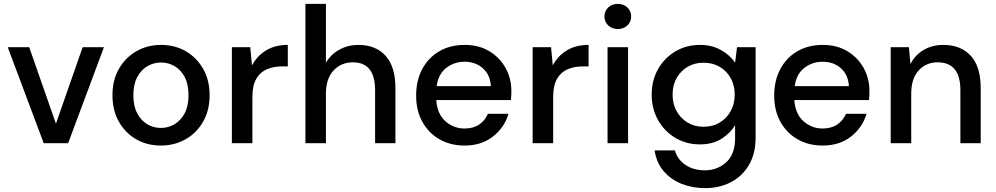

<svg xmlns="http://www.w3.org/2000/svg" viewBox="-20 -740 5145 992"><path d="M206 0 20 -496H131L269 -101L407 -496H517L332 0Z M811 12Q740 12 683.5 -20.5Q627 -53 594 -111.5Q561 -170 561 -248Q561 -326 594.5 -384.5Q628 -443 685 -475.5Q742 -508 812 -508Q883 -508 939.5 -475.5Q996 -443 1029.5 -384.5Q1063 -326 1063 -248Q1063 -170 1029.5 -111.5Q996 -53 939 -20.5Q882 12 811 12ZM811 -79Q849 -79 881.5 -98Q914 -117 934 -154.5Q954 -192 954 -248Q954 -304 934.5 -341.5Q915 -379 882.5 -398Q850 -417 812 -417Q774 -417 741.5 -398Q709 -379 689 -341.5Q669 -304 669 -248Q669 -192 689 -154.5Q709 -117 741 -98Q773 -79 811 -79Z M1178 0V-496H1273L1282 -402Q1308 -451 1354.5 -479.5Q1401 -508 1467 -508V-397H1438Q1394 -397 1359.5 -382.5Q1325 -368 1304.5 -333.5Q1284 -299 1284 -238V0Z M1558 0V-720H1664V-416Q1689 -459 1733.5 -483.5Q1778 -508 1832 -508Q1921 -508 1972 -452Q2023 -396 2023 -285V0H1918V-274Q1918 -418 1803 -418Q1743 -418 1703.5 -376Q1664 -334 1664 -256V0Z M2380 12Q2307 12 2250.5 -20.5Q2194 -53 2162 -111Q2130 -169 2130 -246Q2130 -324 2161.5 -383Q2193 -442 2249.5 -475Q2306 -508 2381 -508Q2454 -508 2508 -475.5Q2562 -443 2592 -389Q2622 -335 2622 -270Q2622 -260 2621.5 -248.5Q2621 -237 2620 -223H2234Q2239 -151 2281.5 -113.5Q2324 -76 2380 -76Q2425 -76 2455.5 -96.5Q2486 -117 2501 -152H2607Q2587 -82 2527.5 -35Q2468 12 2380 12ZM2380 -421Q2327 -421 2286 -389.5Q2245 -358 2236 -295H2516Q2513 -353 2475 -387Q2437 -421 2380 -421Z M2732 0V-496H2827L2836 -402Q2862 -451 2908.5 -479.5Q2955 -508 3021 -508V-397H2992Q2948 -397 2913.5 -382.5Q2879 -368 2858.5 -333.5Q2838 -299 2838 -238V0Z M3172 -590Q3142 -590 3122.5 -608.5Q3103 -627 3103 -655Q3103 -683 3122.5 -701.5Q3142 -720 3172 -720Q3202 -720 3221.5 -701.5Q3241 -683 3241 -655Q3241 -627 3221.5 -608.5Q3202 -590 3172 -590ZM3119 0V-496H3225V0Z M3623 232Q3559 232 3503.5 210.5Q3448 189 3410 145.5Q3372 102 3362 37H3467Q3480 84 3521.5 112Q3563 140 3622 140Q3686 140 3732 98.5Q3778 57 3778 -26V-93Q3755 -54 3709.5 -24Q3664 6 3596 6Q3526 6 3469.5 -27.5Q3413 -61 3380 -119.5Q3347 -178 3347 -251Q3347 -325 3380 -383Q3413 -441 3469.5 -474.5Q3526 -508 3597 -508Q3658 -508 3705 -481.5Q3752 -455 3778 -416L3788 -496H3884V-30Q3884 54 3849.5 112.5Q3815 171 3756 201.5Q3697 232 3623 232ZM3615 -85Q3662 -85 3698 -106.5Q3734 -128 3755 -165.5Q3776 -203 3776 -251Q3776 -300 3755 -337Q3734 -374 3698 -395Q3662 -416 3615 -416Q3569 -416 3533 -395Q3497 -374 3476 -337Q3455 -300 3455 -251Q3455 -203 3476 -165.5Q3497 -128 3533 -106.5Q3569 -85 3615 -85Z M4230 12Q4157 12 4100.5 -20.5Q4044 -53 4012 -111Q3980 -169 3980 -246Q3980 -324 4011.5 -383Q4043 -442 4099.5 -475Q4156 -508 4231 -508Q4304 -508 4358 -475.5Q4412 -443 4442 -389Q4472 -335 4472 -270Q4472 -260 4471.5 -248.5Q4471 -237 4470 -223H4084Q4089 -151 4131.5 -113.5Q4174 -76 4230 -76Q4275 -76 4305.5 -96.5Q4336 -117 4351 -152H4457Q4437 -82 4377.5 -35Q4318 12 4230 12ZM4230 -421Q4177 -421 4136 -389.5Q4095 -358 4086 -295H4366Q4363 -353 4325 -387Q4287 -421 4230 -421Z M4582 0V-496H4676L4684 -409Q4707 -455 4751.5 -481.5Q4796 -508 4854 -508Q4944 -508 4995.5 -452Q5047 -396 5047 -285V0H4942V-274Q4942 -418 4824 -418Q4765 -418 4726.5 -376Q4688 -334 4688 -256V0Z"/></svg>

Font: Ultramarine Medium
Style: Regular
Weight: 500
Designer: Colophon Foundry, Jonny Pinhorn
Foundry: Colophon Foundry
Version: Version 1.200; ttfautohint (v1.8.3)